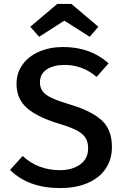

<svg xmlns="http://www.w3.org/2000/svg" viewBox="-20 -943 640 976"><path d="M285 13Q125 13 31 -79L95 -150Q173 -78 285 -78Q347 -78 387.5 -107Q428 -136 428 -189Q428 -220 415.5 -241Q403 -262 373 -278.5Q343 -295 287 -312Q172 -346 118 -393Q64 -440 64 -517Q64 -572 94.5 -614.5Q125 -657 179 -680.5Q233 -704 301 -704Q440 -704 532 -621L471 -552Q400 -613 308 -613Q252 -613 217.5 -590Q183 -567 183 -524Q183 -497 197.5 -478Q212 -459 246.5 -443.5Q281 -428 344 -409Q444 -379 496.5 -332Q549 -285 549 -195Q549 -133 517.5 -86Q486 -39 426.5 -13Q367 13 285 13ZM480 -807 436 -756 307 -838 179 -756 134 -807 271 -923H343Z"/></svg>

Font: Fira Mono Medium
Style: Regular
Weight: 500
Designer: Carrois Corporate & Edenspiekermann AG
Foundry: Carrois Corporate GbR & Edenspiekermann AG
Version: Version 3.206